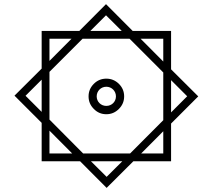

<svg xmlns="http://www.w3.org/2000/svg" viewBox="-20 -749 1024 925"><path d="M493.7 156.2 622.6 27.8H804.2V-153.8L935.1 -284.7L804.2 -415V-600.1H619.1L490.7 -729L362.3 -600.1H180.7V-418.5L49.8 -288.1L180.7 -157.2V27.8H365.7ZM490.7 -675.3 566.4 -600.1H415.5ZM657.2 -562.5H766.6V-452.6ZM218.3 -562.5H324.7L218.3 -455.6ZM377.9 -562.5H604L766.6 -399.9V-169.9L606.9 -9.8H380.4L218.3 -172.9V-402.8ZM406.7 -284.7C406.7 -261.2 415 -241.2 432.1 -224.1C448.7 -207 468.8 -198.7 492.2 -198.7C515.6 -198.7 535.6 -207 552.7 -224.1C569.8 -241.2 578.1 -261.2 578.1 -284.7C578.1 -308.1 569.8 -328.1 552.7 -345.2C535.6 -361.8 515.6 -370.1 492.2 -370.1C468.8 -370.1 448.7 -361.8 432.1 -345.2C415 -328.1 406.7 -308.1 406.7 -284.7ZM180.7 -210 103 -287.6 180.7 -365.2ZM881.8 -285.2 804.2 -207.5V-362.8ZM445.8 -284.7C445.8 -310.5 466.3 -331.1 492.2 -331.1C518.1 -331.1 538.6 -310.5 538.6 -284.7C538.6 -258.8 518.1 -238.8 492.2 -238.8C466.3 -238.8 445.8 -258.8 445.8 -284.7ZM327.6 -9.8H218.3V-119.6ZM766.6 -116.7V-9.8H660.2ZM493.7 103 418 27.8H569.3Z"/></svg>

Font: Vazirmatn
Style: Regular
Weight: 400
Designer: Saber Rastikerdar
Foundry: Saber Rastikerdar
Version: Version 33.003